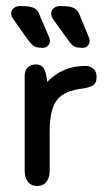

<svg xmlns="http://www.w3.org/2000/svg" viewBox="-20 -609 348 638"><path d="M137 -337Q133 -373 124 -384Q115 -395 100 -395Q83 -395 72.5 -385Q62 -375 62 -358V-41Q62 -18 73 -4.5Q84 9 103 9Q123 9 134 -4.5Q145 -18 145 -41V-171Q145 -246 169.5 -277Q194 -308 256 -315Q276 -318 288.5 -325Q301 -332 301 -354Q301 -370 291 -380Q281 -390 264 -390Q188 -390 137 -337ZM158 -543 207 -475Q214 -465 220 -459.5Q226 -454 234 -452Q242 -450 255 -450Q265 -450 271.5 -457Q278 -464 278 -473Q278 -479 274 -488L246 -556Q241 -570 234 -576.5Q227 -583 215 -586Q203 -589 179 -589Q167 -589 158.5 -582Q150 -575 150 -563Q150 -555 158 -543ZM26 -543 74 -475Q82 -465 88 -459.5Q94 -454 102 -452Q110 -450 123 -450Q132 -450 139 -457Q146 -464 146 -473Q146 -479 142 -488L113 -556Q108 -570 101.5 -576.5Q95 -583 82.5 -586Q70 -589 47 -589Q34 -589 25.5 -582Q17 -575 17 -563Q17 -555 26 -543Z"/></svg>

Font: Beiruti Medium
Style: Regular
Weight: 500
Designer: Arlette Boutros
Foundry: Boutros
Version: Version 1.41